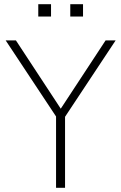

<svg xmlns="http://www.w3.org/2000/svg" viewBox="-20 -898 579 918"><path d="M248 0V-367L258 -326L7 -705H56L274 -373H267L485 -705H533L282 -326L291 -367V0ZM316 -819V-878H377V-819ZM163 -819V-878H224V-819Z"/></svg>

Font: Nunito Sans 10pt SemiCondensed ExtraLight
Style: Regular
Weight: 250
Width: 4
Designer: Vernon Adams
Foundry: Vernon Adams
Version: Version 3.101;gftools[0.9.27]